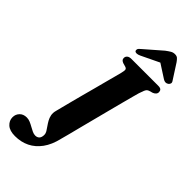

<svg xmlns="http://www.w3.org/2000/svg" viewBox="-428 -995 1266 1266"><g transform="rotate(45 205.0 -362.0)"><path d="M392 -574.5Q388.5 -562.5 380 -531Q371.5 -499.5 359.8 -454.8Q348 -410 334.5 -357.8Q321 -305.5 307 -251.5Q293 -197.5 280.2 -147.8Q267.5 -98 257.5 -58.8Q247.5 -19.5 241 3Q225.5 69.5 193 114Q160.5 158.5 115.2 180.8Q70 203 14 203Q-35.5 203 -60.5 180.5Q-85.5 158 -85.5 126Q-85.5 99 -67.2 79.8Q-49 60.5 -17 60.5Q-1 60.5 15 67.2Q31 74 46.8 83Q62.5 92 77.5 99Q92.5 106 106 106Q124 106 134.8 94.8Q145.5 83.5 145.5 59.5Q145.5 47 137.8 34Q130 21 119.2 6Q108.5 -9 99 -25.8Q89.5 -42.5 85.5 -62.5Q81.5 -82.5 88 -106Q91.5 -119.5 99 -149Q106.5 -178.5 116.8 -218.2Q127 -258 139 -302.8Q151 -347.5 163 -392.2Q175 -437 185.2 -476.5Q195.5 -516 203.5 -545Q211.5 -574 214.5 -587Q221 -613 219 -622.2Q217 -631.5 203 -635.5L178.5 -642.5Q167.5 -647 162.2 -653Q157 -659 157 -668.5Q157 -682.5 167.2 -691.2Q177.5 -700 198 -700H447Q467 -700 474 -692.5Q481 -685 481 -673.5Q481 -661.5 473.2 -653.5Q465.5 -645.5 455 -641.5L429.5 -634Q421 -631.5 415.2 -626.2Q409.5 -621 404.5 -609.2Q399.5 -597.5 392 -574.5ZM393.5 -839H316.5L443.5 -757Q465.5 -742.5 484.5 -755Q492 -760 495.5 -769.2Q499 -778.5 491.5 -789L423 -895.5Q413.5 -909 404.5 -917.2Q395.5 -925.5 378.5 -925.5Q361.5 -925.5 347.8 -917.2Q334 -909 316 -895.5L193.5 -789Q180 -778.5 178.2 -769.2Q176.5 -760 180.5 -755Q186.5 -749 197.2 -749.5Q208 -750 223 -757Z"/></g></svg>

Font: Fraunces
Style: Bold Italic
Weight: 700
Italic angle: -16°
Version: Version 1.000;[b76b70a41]